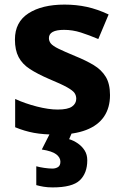

<svg xmlns="http://www.w3.org/2000/svg" viewBox="-20 -576 537 836"><path d="M459 -162Q459 -107 433 -68.5Q407 -30 355 -10Q303 10 226 10Q169 10 128 2.5Q87 -5 46 -22V-145Q90 -125 141 -112Q192 -99 231 -99Q275 -99 293.5 -112Q312 -125 312 -146Q312 -160 304.5 -171Q297 -182 272 -196Q247 -210 194 -232Q143 -254 110 -275.5Q77 -297 61 -327.5Q45 -358 45 -404Q45 -480 104 -518Q163 -556 261 -556Q312 -556 358 -546Q404 -536 453 -513L408 -406Q368 -423 332 -434.5Q296 -446 259 -446Q226 -446 209.5 -437Q193 -428 193 -410Q193 -397 201.5 -386.5Q210 -376 234.5 -364Q259 -352 307 -332Q354 -313 388 -292.5Q422 -272 440.5 -241.5Q459 -211 459 -162ZM360 122Q360 178 327.5 209Q295 240 209 240Q187 240 169.5 237Q152 234 138 230V148Q152 152 172.5 155Q193 158 208 158Q222 158 232.5 151.5Q243 145 243 128Q243 110 225 96Q207 82 162 75L200 0H294L281 30Q301 36 319 48.5Q337 61 348.5 79Q360 97 360 122Z"/></svg>

Font: Noto Sans Armenian
Style: Bold
Weight: 700
Version: Version 2.007